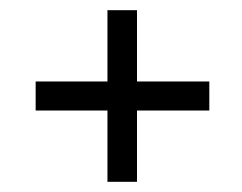

<svg xmlns="http://www.w3.org/2000/svg" viewBox="-20 -447 476 377"><path d="M249 -427H191V-287H50V-230H191V-90H249V-230H391V-287H249Z"/></svg>

Font: linja pona
Style: Regular
Weight: 400
Foundry: jan Same & David A Roberts
Version: Version 4.9